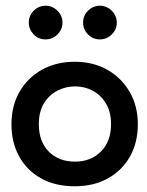

<svg xmlns="http://www.w3.org/2000/svg" viewBox="-20 -638 513 670"><path d="M241 12Q172 12 122.5 -16Q73 -44 46.5 -92.8Q20 -141.5 20 -204Q20 -268.5 48.2 -317.8Q76.5 -367 126.5 -394.8Q176.5 -422.5 241 -422.5Q305 -422.5 354.5 -394.5Q404 -366.5 432.5 -317.2Q461 -268 461 -204Q461 -141 433.8 -92.2Q406.5 -43.5 357 -15.8Q307.5 12 241 12ZM242 -74Q297 -74 332.2 -109.2Q367.5 -144.5 367.5 -205Q367.5 -246.5 350.2 -276Q333 -305.5 304.5 -321Q276 -336.5 242 -336.5Q209 -336.5 180 -321.5Q151 -306.5 133.2 -277.2Q115.5 -248 115.5 -205Q115.5 -144 150.2 -109Q185 -74 242 -74ZM139 -500.5Q113.5 -500.5 97 -518.2Q80.5 -536 80.5 -559Q80.5 -583.5 97.8 -600.8Q115 -618 139 -618Q163 -618 180.5 -600.5Q198 -583 198 -559Q198 -535 180.5 -517.8Q163 -500.5 139 -500.5ZM328.5 -500.5Q304.5 -500.5 287.2 -517.8Q270 -535 270 -559Q270 -584 287.5 -601Q305 -618 328.5 -618Q352.5 -618 370 -600.5Q387.5 -583 387.5 -559Q387.5 -535 370 -517.8Q352.5 -500.5 328.5 -500.5Z"/></svg>

Font: Lucymar Sans Medium
Style: Regular
Weight: 500
Foundry: The League of Moveable Type (original font) / Main changes by Cristiano Sobral with portions from Mirco Monsees
Version: Version 2.001;August 30, 2020;FontCreator 13.0.0.2681 64-bit